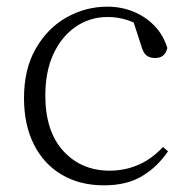

<svg xmlns="http://www.w3.org/2000/svg" viewBox="-20 -542 567 576"><path d="M292 14Q220 14 166 -17.5Q112 -49 82 -108Q52 -167 52 -248Q52 -335 87.5 -396.5Q123 -458 180 -490Q237 -522 302 -522Q344 -522 380.5 -507Q417 -492 443.5 -464.5Q470 -437 482 -398Q475 -368 446 -368Q428 -368 418.5 -376.5Q409 -385 404 -404L376 -490L419 -452Q388 -474 360 -482.5Q332 -491 303 -491Q250 -491 207.5 -462Q165 -433 140.5 -380.5Q116 -328 116 -255Q116 -148 170 -89Q224 -30 309 -30Q354 -30 394 -47Q434 -64 469 -101L484 -88Q452 -41 406 -13.5Q360 14 292 14Z"/></svg>

Font: Noto Serif JP ExtraLight ExtraLight
Style: Regular
Weight: 250
Version: Version 2.003-H1;hotconv 1.1.1;makeotfexe 2.6.0